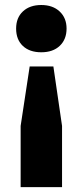

<svg xmlns="http://www.w3.org/2000/svg" viewBox="-20 -576 338 786"><path d="M149 -555.5Q196 -555.5 224.2 -529Q252.5 -502.5 252.5 -459Q252.5 -415 224.8 -388.5Q197 -362 149 -362Q101 -362 73.5 -388Q46 -414 46 -459Q46 -503.5 74 -529.5Q102 -555.5 149 -555.5ZM101.5 -304H198.5L234 -60.5V190H64.5V-60.5Z"/></svg>

Font: Encode Sans
Style: Bold
Weight: 700
Designer: Multiple Designers
Foundry: Impallari Type
Version: Version 3.002; ttfautohint (v1.8.3) -l 8 -r 50 -G 200 -x 14 